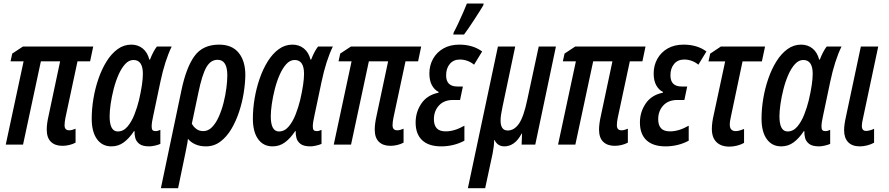

<svg xmlns="http://www.w3.org/2000/svg" viewBox="-20 -796 4893 1057"><path d="M323.7 6.8Q283.2 6.8 260.3 -15.4Q237.3 -37.6 237.3 -83Q237.3 -97.7 239.7 -116.7Q242.2 -135.7 246.6 -154.8L311 -458.5H205.1L106.9 0H11.7L109.9 -458.5H38.1L47.4 -501L106.4 -540H493.2L476.1 -458.5H406.7L339.8 -145.5Q337.9 -134.8 336.7 -125.2Q335.4 -115.7 335.4 -106Q335.4 -78.6 361.3 -78.6Q370.1 -78.6 379.4 -81.5Q388.7 -84.5 396 -87.4V-10.7Q379.9 -2 360.6 2.4Q341.3 6.8 323.7 6.8Z M593.3 9.8Q542.5 9.8 513.7 -30.3Q484.9 -70.3 484.9 -143.1Q484.9 -196.3 494.4 -253.2Q503.9 -310.1 522.2 -363Q540.5 -416 566.9 -458.3Q593.3 -500.5 627.4 -525.4Q661.6 -550.3 702.6 -550.3Q739.3 -550.3 765.6 -529.1Q792 -507.8 802.2 -467.8H805.7Q823.2 -513.2 843.8 -540H925.3Q887.7 -462.9 862.8 -344.7L823.2 -156.7Q819.3 -140.6 817.1 -125.5Q814.9 -110.4 814.9 -99.1Q814.9 -84.5 820.3 -79.3Q825.7 -74.2 835.9 -74.2Q849.1 -74.2 862.8 -81.1V-3.9Q849.6 2 831.8 5.9Q814 9.8 801.8 9.8Q764.6 9.8 747.1 -3.9Q729.5 -17.6 724.6 -37.1Q719.7 -56.6 720.7 -74.2H717.8Q690.9 -33.7 661.1 -12Q631.3 9.8 593.3 9.8ZM628.4 -72.3Q659.2 -72.3 681.9 -99.1Q704.6 -126 720.2 -166Q735.8 -206.1 745.1 -244.6Q766.6 -336.9 766.6 -389.6Q766.6 -465.8 714.8 -465.8Q689.5 -465.8 668.7 -442.9Q647.9 -419.9 632.1 -383.5Q616.2 -347.2 605.5 -304.9Q594.7 -262.7 589.1 -223.1Q583.5 -183.6 583.5 -155.8Q583.5 -72.3 628.4 -72.3Z M865.7 240.2 979 -299.8Q1005.4 -425.3 1051 -487.8Q1096.7 -550.3 1186 -550.3Q1257.3 -550.3 1293.9 -505.4Q1330.6 -460.4 1330.6 -382.8Q1330.1 -338.4 1321.8 -285.6Q1313.5 -232.9 1296.4 -180.9Q1279.3 -128.9 1253.7 -85.7Q1228 -42.5 1193.1 -16.4Q1158.2 9.8 1114.3 9.8Q1080.1 9.8 1055.2 -1.5Q1030.3 -12.7 1014.6 -31.7Q1013.2 -15.1 1009 4.4Q1004.9 23.9 1001.5 42.5L960.4 240.2ZM1099.1 -74.2Q1126 -74.2 1147.2 -95.9Q1168.5 -117.7 1184.3 -153.1Q1200.2 -188.5 1210.7 -230Q1221.2 -271.5 1226.3 -311.3Q1231.4 -351.1 1231.4 -381.3Q1231.4 -466.8 1177.7 -466.8Q1139.6 -466.8 1116 -425.5Q1092.3 -384.3 1071.8 -284.2L1036.1 -115.2Q1044.9 -98.1 1060.8 -86.2Q1076.7 -74.2 1099.1 -74.2Z M1480.5 9.8Q1429.7 9.8 1400.9 -30.3Q1372.1 -70.3 1372.1 -143.1Q1372.1 -196.3 1381.6 -253.2Q1391.1 -310.1 1409.4 -363Q1427.7 -416 1454.1 -458.3Q1480.5 -500.5 1514.6 -525.4Q1548.8 -550.3 1589.8 -550.3Q1626.5 -550.3 1652.8 -529.1Q1679.2 -507.8 1689.5 -467.8H1692.9Q1710.4 -513.2 1731 -540H1812.5Q1774.9 -462.9 1750 -344.7L1710.4 -156.7Q1706.5 -140.6 1704.3 -125.5Q1702.1 -110.4 1702.1 -99.1Q1702.1 -84.5 1707.5 -79.3Q1712.9 -74.2 1723.1 -74.2Q1736.3 -74.2 1750 -81.1V-3.9Q1736.8 2 1719 5.9Q1701.2 9.8 1689 9.8Q1651.9 9.8 1634.3 -3.9Q1616.7 -17.6 1611.8 -37.1Q1606.9 -56.6 1607.9 -74.2H1605Q1578.1 -33.7 1548.3 -12Q1518.6 9.8 1480.5 9.8ZM1515.6 -72.3Q1546.4 -72.3 1569.1 -99.1Q1591.8 -126 1607.4 -166Q1623 -206.1 1632.3 -244.6Q1653.8 -336.9 1653.8 -389.6Q1653.8 -465.8 1602.1 -465.8Q1576.7 -465.8 1555.9 -442.9Q1535.2 -419.9 1519.3 -383.5Q1503.4 -347.2 1492.7 -304.9Q1481.9 -262.7 1476.3 -223.1Q1470.7 -183.6 1470.7 -155.8Q1470.7 -72.3 1515.6 -72.3Z M2129.4 6.8Q2088.9 6.8 2065.9 -15.4Q2043 -37.6 2043 -83Q2043 -97.7 2045.4 -116.7Q2047.9 -135.7 2052.2 -154.8L2116.7 -458.5H2010.7L1912.6 0H1817.4L1915.5 -458.5H1843.8L1853 -501L1912.1 -540H2298.8L2281.7 -458.5H2212.4L2145.5 -145.5Q2143.6 -134.8 2142.3 -125.2Q2141.1 -115.7 2141.1 -106Q2141.1 -78.6 2167 -78.6Q2175.8 -78.6 2185.1 -81.5Q2194.3 -84.5 2201.7 -87.4V-10.7Q2185.5 -2 2166.3 2.4Q2147 6.8 2129.4 6.8Z M2409.7 9.8Q2339.8 9.8 2304 -24.2Q2268.1 -58.1 2268.1 -121.6Q2268.1 -179.2 2299.8 -226.1Q2331.5 -272.9 2394 -285.6L2395 -289.6Q2371.6 -301.3 2357.7 -326.9Q2343.8 -352.5 2343.8 -391.6Q2343.8 -435.5 2363.8 -471.7Q2383.8 -507.8 2420.7 -529.1Q2457.5 -550.3 2508.8 -550.3Q2544.4 -550.3 2575.9 -541.3Q2607.4 -532.2 2634.3 -512.7L2589.8 -439.9Q2572.8 -454.1 2552.5 -461.2Q2532.2 -468.3 2512.2 -468.3Q2476.6 -468.3 2456.3 -444.1Q2436 -419.9 2436 -381.3Q2436 -319.8 2497.6 -319.8H2528.3L2512.7 -245.6H2474.1Q2424.3 -245.6 2396.5 -215.1Q2368.7 -184.6 2368.7 -139.6Q2368.7 -107.4 2384 -90.1Q2399.4 -72.8 2434.1 -72.8Q2481.9 -72.8 2536.6 -104V-21.5Q2507.8 -5.9 2475.1 2Q2442.4 9.8 2409.7 9.8ZM2475.1 -606 2478 -618.2Q2487.8 -635.7 2502.2 -666.3Q2516.6 -696.8 2530 -727.8Q2543.5 -758.8 2550.3 -776.4H2642.6L2640.6 -766.6Q2632.8 -753.4 2619.1 -731.7Q2605.5 -710 2589.6 -685.8Q2573.7 -661.6 2559.1 -640.1Q2544.4 -618.7 2534.7 -606Z M2555.7 240.2 2721.2 -540H2816.4L2746.1 -206.5Q2741.2 -183.6 2738.5 -165.3Q2735.8 -147 2735.8 -132.3Q2735.8 -77.6 2774.9 -77.6Q2811.5 -77.6 2837.4 -115.7Q2863.3 -153.8 2882.8 -247.1L2945.8 -540H3040.5L2926.8 0H2851.6L2854 -61H2852.1Q2831.5 -22.9 2807.6 -6.6Q2783.7 9.8 2756.8 9.8Q2719.2 9.8 2702.6 -25.4H2700.7Q2700.2 -7.3 2698 11.2Q2695.8 29.8 2691.9 49.3L2650.9 240.2Z M3364.3 6.8Q3323.7 6.8 3300.8 -15.4Q3277.8 -37.6 3277.8 -83Q3277.8 -97.7 3280.3 -116.7Q3282.7 -135.7 3287.1 -154.8L3351.6 -458.5H3245.6L3147.5 0H3052.2L3150.4 -458.5H3078.6L3087.9 -501L3147 -540H3533.7L3516.6 -458.5H3447.3L3380.4 -145.5Q3378.4 -134.8 3377.2 -125.2Q3376 -115.7 3376 -106Q3376 -78.6 3401.9 -78.6Q3410.6 -78.6 3419.9 -81.5Q3429.2 -84.5 3436.5 -87.4V-10.7Q3420.4 -2 3401.1 2.4Q3381.8 6.8 3364.3 6.8Z M3644.5 9.8Q3574.7 9.8 3538.8 -24.2Q3502.9 -58.1 3502.9 -121.6Q3502.9 -179.2 3534.7 -226.1Q3566.4 -272.9 3628.9 -285.6L3629.9 -289.6Q3606.4 -301.3 3592.5 -326.9Q3578.6 -352.5 3578.6 -391.6Q3578.6 -435.5 3598.6 -471.7Q3618.7 -507.8 3655.5 -529.1Q3692.4 -550.3 3743.7 -550.3Q3779.3 -550.3 3810.8 -541.3Q3842.3 -532.2 3869.1 -512.7L3824.7 -439.9Q3807.6 -454.1 3787.4 -461.2Q3767.1 -468.3 3747.1 -468.3Q3711.4 -468.3 3691.2 -444.1Q3670.9 -419.9 3670.9 -381.3Q3670.9 -319.8 3732.4 -319.8H3763.2L3747.6 -245.6H3709Q3659.2 -245.6 3631.3 -215.1Q3603.5 -184.6 3603.5 -139.6Q3603.5 -107.4 3618.9 -90.1Q3634.3 -72.8 3668.9 -72.8Q3716.8 -72.8 3771.5 -104V-21.5Q3742.7 -5.9 3710 2Q3677.2 9.8 3644.5 9.8Z M3995.6 11.2Q3949.7 11.2 3924.3 -13.7Q3898.9 -38.6 3898.9 -86.4Q3898.9 -121.1 3910.2 -168.5L3972.2 -458H3880.4L3889.6 -500.5L3948.7 -540H4191.9L4174.3 -458H4067.9L4004.4 -156.7Q4001.5 -143.1 3999.5 -131.8Q3997.6 -120.6 3997.6 -109.9Q3997.6 -74.2 4030.8 -74.2Q4041 -74.2 4053.2 -77.9Q4065.4 -81.5 4076.2 -85.9V-9.3Q4057.6 1 4036.1 6.1Q4014.6 11.2 3995.6 11.2Z M4280.8 9.8Q4230 9.8 4201.2 -30.3Q4172.4 -70.3 4172.4 -143.1Q4172.4 -196.3 4181.9 -253.2Q4191.4 -310.1 4209.7 -363Q4228 -416 4254.4 -458.3Q4280.8 -500.5 4314.9 -525.4Q4349.1 -550.3 4390.1 -550.3Q4426.8 -550.3 4453.1 -529.1Q4479.5 -507.8 4489.7 -467.8H4493.2Q4510.7 -513.2 4531.2 -540H4612.8Q4575.2 -462.9 4550.3 -344.7L4510.7 -156.7Q4506.8 -140.6 4504.6 -125.5Q4502.4 -110.4 4502.4 -99.1Q4502.4 -84.5 4507.8 -79.3Q4513.2 -74.2 4523.4 -74.2Q4536.6 -74.2 4550.3 -81.1V-3.9Q4537.1 2 4519.3 5.9Q4501.5 9.8 4489.3 9.8Q4452.1 9.8 4434.6 -3.9Q4417 -17.6 4412.1 -37.1Q4407.2 -56.6 4408.2 -74.2H4405.3Q4378.4 -33.7 4348.6 -12Q4318.8 9.8 4280.8 9.8ZM4315.9 -72.3Q4346.7 -72.3 4369.4 -99.1Q4392.1 -126 4407.7 -166Q4423.3 -206.1 4432.6 -244.6Q4454.1 -336.9 4454.1 -389.6Q4454.1 -465.8 4402.3 -465.8Q4377 -465.8 4356.2 -442.9Q4335.4 -419.9 4319.6 -383.5Q4303.7 -347.2 4293 -304.9Q4282.2 -262.7 4276.6 -223.1Q4271 -183.6 4271 -155.8Q4271 -72.3 4315.9 -72.3Z M4713.9 9.8Q4671.4 9.8 4649.2 -13.4Q4627 -36.6 4627 -79.1Q4627 -107.9 4636.2 -149.4L4719.2 -540H4814.9L4730 -140.1Q4727.5 -129.4 4726.1 -120.4Q4724.6 -111.3 4724.6 -103Q4724.6 -75.2 4748 -75.2Q4757.8 -75.2 4769.3 -78.4Q4780.8 -81.5 4792 -86.9V-10.3Q4773.9 -0.5 4753.2 4.6Q4732.4 9.8 4713.9 9.8Z"/></svg>

Font: Open Sans Condensed SemiBold
Style: Italic
Weight: 600
Width: 3
Italic angle: -12°
Designer: Monotype Design Team
Foundry: Monotype Imaging Inc.
Version: Version 3.000; ttfautohint (v1.8.4)